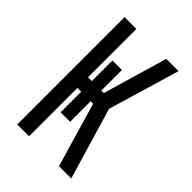

<svg xmlns="http://www.w3.org/2000/svg" viewBox="-215 -832 930 930"><g transform="rotate(45 250.0 -367.5)"><path d="M78 0V-735H159V-404H185V-545H250V-404H267L364 -735H448L339 -368L448 0H364L267 -331H250V-190H185V-331H159V0Z"/></g></svg>

Font: Iosevka Term Curly Medium
Style: Regular
Weight: 500
Designer: Belleve Invis
Foundry: Belleve Invis
Version: Version 32.3.0